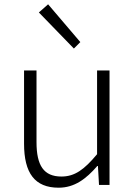

<svg xmlns="http://www.w3.org/2000/svg" viewBox="-20 -861 630 894"><path d="M253 13C327 13 381 -28 433 -88H436L441 0H490V-533H432V-143C372 -71 328 -39 266 -39C184 -39 150 -90 150 -199V-533H92V-192C92 -55 142 13 253 13ZM324 -635 354 -665 204 -841 161 -803Z"/></svg>

Font: Noto Sans JP Light
Style: Regular
Weight: 300
Designer: Ryoko NISHIZUKA (kana & ideographs); Paul D. Hunt (Latin, Greek & Cyrillic); Wenlong ZHANG (bopomofo); Sandoll Communica
Foundry: Adobe Systems Incorporated
Version: Version 1.004;PS 1.004;hotconv 1.0.82;makeotf.lib2.5.63406